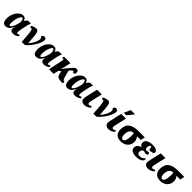

<svg xmlns="http://www.w3.org/2000/svg" viewBox="647 -3026 5265 5265"><g transform="rotate(45 3280.0 -393.0)"><path d="M43 -161Q43 -263 80.5 -351.5Q118 -440 180.5 -493Q243 -546 313 -546Q356 -546 384.5 -520Q413 -494 422 -446H423Q465 -509 499 -536H616Q595 -491 583 -449.5Q571 -408 559 -347L538 -242Q522 -160 522 -120Q522 -100 530.5 -87.5Q539 -75 553 -75Q566 -75 578 -81Q590 -87 606 -101L632 -65Q603 -31 558 -10.5Q513 10 459 10Q402 10 377 -14.5Q352 -39 352 -81Q352 -112 366 -157H362Q333 -99 307 -64Q281 -29 246.5 -9.5Q212 10 162 10Q100 10 71.5 -36Q43 -82 43 -161ZM372 -299 384 -364Q382 -414 369.5 -449Q357 -484 333 -484Q304 -484 276.5 -435.5Q249 -387 232 -314Q215 -241 215 -174Q215 -125 222.5 -103Q230 -81 245 -81Q272 -81 298.5 -119.5Q325 -158 344.5 -209.5Q364 -261 372 -299Z M711 -455Q701 -455 679 -443L659 -495Q743 -545 819 -545Q865 -545 887 -505Q909 -465 919 -381Q929 -297 941 -102Q1003 -167 1049 -258Q1095 -349 1095 -417Q1095 -438 1085.5 -453Q1076 -468 1059 -472Q1070 -546 1134 -546Q1165 -546 1183 -528Q1201 -510 1201 -475Q1201 -412 1156.5 -319.5Q1112 -227 1043.5 -138.5Q975 -50 908 0H791Q779 -187 770.5 -277.5Q762 -368 748.5 -411.5Q735 -455 711 -455Z M1238 -161Q1238 -263 1275.5 -351.5Q1313 -440 1375.5 -493Q1438 -546 1508 -546Q1551 -546 1579.5 -520Q1608 -494 1617 -446H1618Q1660 -509 1694 -536H1811Q1790 -491 1778 -449.5Q1766 -408 1754 -347L1733 -242Q1717 -160 1717 -120Q1717 -100 1725.5 -87.5Q1734 -75 1748 -75Q1761 -75 1773 -81Q1785 -87 1801 -101L1827 -65Q1798 -31 1753 -10.5Q1708 10 1654 10Q1597 10 1572 -14.5Q1547 -39 1547 -81Q1547 -112 1561 -157H1557Q1528 -99 1502 -64Q1476 -29 1441.5 -9.5Q1407 10 1357 10Q1295 10 1266.5 -36Q1238 -82 1238 -161ZM1567 -299 1579 -364Q1577 -414 1564.5 -449Q1552 -484 1528 -484Q1499 -484 1471.5 -435.5Q1444 -387 1427 -314Q1410 -241 1410 -174Q1410 -125 1417.5 -103Q1425 -81 1440 -81Q1467 -81 1493.5 -119.5Q1520 -158 1539.5 -209.5Q1559 -261 1567 -299Z M2381 -393Q2381 -438 2354 -438Q2334 -438 2311 -416Q2288 -394 2257 -352L2310 -147Q2334 -52 2395 -52H2399L2385 7H2371Q2295 7 2250.5 -2Q2206 -11 2181.5 -34.5Q2157 -58 2147 -103L2126 -204L2060 -152L2028 0H1850L1931 -385Q1933 -395 1938 -416.5Q1943 -438 1943 -451Q1943 -465 1935.5 -471Q1928 -477 1906 -477H1882L1894 -536H2147L2106 -346Q2098 -310 2071 -225L2125 -302L2194 -385Q2250 -454 2280 -486.5Q2310 -519 2332.5 -532Q2355 -545 2381 -545Q2418 -545 2435 -525.5Q2452 -506 2452 -477Q2452 -397 2381 -393Z M2448 -161Q2448 -263 2485.5 -351.5Q2523 -440 2585.5 -493Q2648 -546 2718 -546Q2761 -546 2789.5 -520Q2818 -494 2827 -446H2828Q2870 -509 2904 -536H3021Q3000 -491 2988 -449.5Q2976 -408 2964 -347L2943 -242Q2927 -160 2927 -120Q2927 -100 2935.5 -87.5Q2944 -75 2958 -75Q2971 -75 2983 -81Q2995 -87 3011 -101L3037 -65Q3008 -31 2963 -10.5Q2918 10 2864 10Q2807 10 2782 -14.5Q2757 -39 2757 -81Q2757 -112 2771 -157H2767Q2738 -99 2712 -64Q2686 -29 2651.5 -9.5Q2617 10 2567 10Q2505 10 2476.5 -36Q2448 -82 2448 -161ZM2777 -299 2789 -364Q2787 -414 2774.5 -449Q2762 -484 2738 -484Q2709 -484 2681.5 -435.5Q2654 -387 2637 -314Q2620 -241 2620 -174Q2620 -125 2627.5 -103Q2635 -81 2650 -81Q2677 -81 2703.5 -119.5Q2730 -158 2749.5 -209.5Q2769 -261 2777 -299Z M3088 -106Q3088 -142 3102 -204L3178 -536H3361L3285 -208Q3273 -158 3273 -128Q3273 -107 3284.5 -95Q3296 -83 3315 -83Q3337 -83 3354 -90.5Q3371 -98 3388 -112L3413 -74Q3329 10 3225 10Q3163 10 3125.5 -20Q3088 -50 3088 -106Z M3491 -455Q3481 -455 3459 -443L3439 -495Q3523 -545 3599 -545Q3645 -545 3667 -505Q3689 -465 3699 -381Q3709 -297 3721 -102Q3783 -167 3829 -258Q3875 -349 3875 -417Q3875 -438 3865.5 -453Q3856 -468 3839 -472Q3850 -546 3914 -546Q3945 -546 3963 -528Q3981 -510 3981 -475Q3981 -412 3936.5 -319.5Q3892 -227 3823.5 -138.5Q3755 -50 3688 0H3571Q3559 -187 3550.5 -277.5Q3542 -368 3528.5 -411.5Q3515 -455 3491 -455Z M4026 -106Q4026 -142 4040 -204L4116 -536H4299L4223 -208Q4211 -158 4211 -128Q4211 -107 4222.5 -95Q4234 -83 4253 -83Q4275 -83 4292 -90.5Q4309 -98 4326 -112L4351 -74Q4267 10 4163 10Q4101 10 4063.5 -20Q4026 -50 4026 -106ZM4150 -621Q4198 -724 4227 -796H4385L4382 -784Q4321 -697 4237 -606H4146Z M4399 -219Q4399 -392 4499.5 -464Q4600 -536 4773 -536H5029L5002 -407H4855Q4878 -380 4896.5 -339.5Q4915 -299 4915 -252Q4915 -176 4880.5 -116.5Q4846 -57 4782 -23.5Q4718 10 4631 10Q4519 10 4459 -51.5Q4399 -113 4399 -219ZM4740 -306Q4740 -367 4731 -407H4721Q4660 -407 4615.5 -357.5Q4571 -308 4571 -188Q4571 -130 4590.5 -96.5Q4610 -63 4643 -63Q4688 -63 4714 -125Q4740 -187 4740 -306Z M5014 -129Q5014 -190 5050 -225.5Q5086 -261 5147 -282L5148 -287Q5119 -300 5101.5 -327.5Q5084 -355 5084 -392Q5084 -467 5151 -506.5Q5218 -546 5340 -546Q5426 -546 5473.5 -516.5Q5521 -487 5521 -445Q5521 -411 5482.5 -393.5Q5444 -376 5354 -376Q5355 -427 5346.5 -455.5Q5338 -484 5317 -484Q5289 -484 5276 -452.5Q5263 -421 5263 -380Q5263 -351 5277 -333Q5291 -315 5314 -311L5334 -316Q5370 -326 5386 -326Q5405 -326 5415.5 -317Q5426 -308 5426 -291Q5426 -266 5412 -251Q5398 -236 5370 -236Q5346 -236 5318.5 -242.5Q5291 -249 5278 -256Q5237 -247 5218.5 -217.5Q5200 -188 5200 -148Q5200 -72 5297 -72Q5382 -72 5455 -149Q5460 -145 5463.5 -135.5Q5467 -126 5467 -112Q5467 -84 5440.5 -55.5Q5414 -27 5361.5 -8.5Q5309 10 5236 10Q5126 10 5070 -26Q5014 -62 5014 -129Z M5557 -106Q5557 -142 5571 -204L5647 -536H5830L5754 -208Q5742 -158 5742 -128Q5742 -107 5753.5 -95Q5765 -83 5784 -83Q5806 -83 5823 -90.5Q5840 -98 5857 -112L5882 -74Q5798 10 5694 10Q5632 10 5594.5 -20Q5557 -50 5557 -106Z M5930 -219Q5930 -392 6030.5 -464Q6131 -536 6304 -536H6560L6533 -407H6386Q6409 -380 6427.5 -339.5Q6446 -299 6446 -252Q6446 -176 6411.5 -116.5Q6377 -57 6313 -23.5Q6249 10 6162 10Q6050 10 5990 -51.5Q5930 -113 5930 -219ZM6271 -306Q6271 -367 6262 -407H6252Q6191 -407 6146.5 -357.5Q6102 -308 6102 -188Q6102 -130 6121.5 -96.5Q6141 -63 6174 -63Q6219 -63 6245 -125Q6271 -187 6271 -306Z"/></g></svg>

Font: Noto Serif NarrowBlack
Style: Italic
Weight: 900
Width: 4
Italic angle: -12°
Designer: Monotype Design Team
Foundry: Monotype Imaging Inc.
Version: Version 1.001